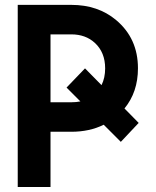

<svg xmlns="http://www.w3.org/2000/svg" viewBox="-20 -752 626 772"><path d="M266.6 -613.8H183.1V-340.8H266.6Q286.6 -340.8 303.2 -344.2L247.6 -399.9L321.8 -477.1L388.2 -409.7Q402.8 -439 402.8 -477.1Q402.8 -541.5 361.3 -579.6Q324.2 -613.8 266.6 -613.8ZM51.3 0V-732.4H266.6Q374 -732.4 446.8 -671.4Q534.7 -597.7 534.7 -477.5Q534.7 -381.8 480.5 -315.9L537.6 -257.8L465.8 -181.6L397 -250.5Q340.3 -222.2 266.6 -222.2H183.1V0Z"/></svg>

Font: Consola Mono
Style: Bold
Weight: 700
Monospace: yes
Designer: Wojciech Kalinowski "wmk69" (wmk69@o2.pl)
Foundry: Wojciech Kalinowski "wmk69" (wmk69@o2.pl)
Version: Version 2.1.0